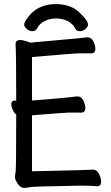

<svg xmlns="http://www.w3.org/2000/svg" viewBox="-20 -900 540 936"><path d="M133 -835Q179 -880 251.5 -880Q324 -880 366.5 -840Q409 -800 409 -780Q409 -770 397 -759Q385 -748 369 -748Q353 -748 346 -762Q335 -784 310 -797Q285 -810 253.5 -810Q222 -810 197 -797Q172 -784 161 -762Q154 -748 138.5 -748Q123 -748 110.5 -759Q98 -770 98 -779Q98 -798 133 -835ZM53 -37Q53 -46 56 -59.5Q59 -73 59 -342Q48 -350 41.5 -366Q35 -382 35 -392Q35 -402 40.5 -406Q46 -410 53 -410H54L59 -409Q59 -643 56 -679V-685Q56 -696 62 -700.5Q68 -705 77 -705Q91 -705 119 -696Q120 -695 126 -692L369 -714Q399 -718 406 -718Q426 -718 436 -697Q445 -677 445 -663Q445 -640 425 -640H361Q346 -640 136 -622V-410Q301 -423 325.5 -426.5Q350 -430 358 -430Q377 -430 386.5 -409.5Q396 -389 396 -374Q396 -351 377 -351H313Q299 -351 136 -338V-65Q418 -71 436 -73Q453 -73 463 -51.5Q473 -30 473 -15Q473 8 454 8Q454 8 453 8Q422 5 377 5Q133 9 123.5 12.5Q114 16 97 16Q80 16 66.5 -4Q53 -24 53 -37Z"/></svg>

Font: Moon Stars Kai HW
Style: Bold
Weight: 700
Designer: GuiWonder
Version: Version 1.101